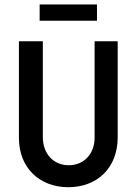

<svg xmlns="http://www.w3.org/2000/svg" viewBox="-20 -805 596 837"><path d="M152.8 -714.6H402.8V-785.4H152.8ZM277.8 11.1C404.2 11.1 493.1 -73.6 493.1 -206.2V-625H392.4V-204.9C392.4 -132.6 344.4 -84.7 279.9 -84.7C213.9 -84.7 166.7 -133.3 166.7 -208.3V-625H62.5V-203.5C62.5 -72.9 152.8 11.1 277.8 11.1Z"/></svg>

Font: Afacad Medium
Style: Regular
Weight: 500
Designer: Kristian Moeller
Foundry: Dicotype
Version: Version 1.000